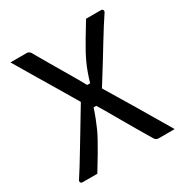

<svg xmlns="http://www.w3.org/2000/svg" viewBox="-162 -830 924 961"><g transform="rotate(-30 300.0 -350.0)"><path d="M480 0Q476 0 472 -1.5Q468 -3 465 -5.5Q462 -8 460 -11Q435 -53 405.5 -103Q376 -153 347 -204Q318 -255 290 -301L244 -338Q209 -398 173 -458Q137 -518 101 -578.5Q65 -639 29 -700Q53 -700 76.5 -700Q100 -700 124 -700Q129 -700 132.5 -698Q136 -696 139 -694Q142 -692 144 -688Q171 -641 198.5 -594Q226 -547 253.5 -500.5Q281 -454 307 -407L354 -369Q408 -280 463.5 -187Q519 -94 574 0Q551 0 527 0Q503 0 480 0ZM553 -700Q558 -700 561 -697Q564 -694 564.5 -690Q565 -686 562 -681Q546 -657 525.5 -625Q505 -593 482 -555Q459 -517 435 -478Q411 -439 386.5 -400Q362 -361 340 -325L283 -410H322Q332 -443 340.5 -466.5Q349 -490 359 -512Q369 -534 382.5 -559Q396 -584 416 -617.5Q436 -651 466 -700Q488 -700 510 -700Q532 -700 553 -700ZM41 0Q36 0 33 -3Q30 -6 29.5 -10.5Q29 -15 32 -19Q48 -43 68 -75.5Q88 -108 110.5 -145.5Q133 -183 157 -222.5Q181 -262 204.5 -301.5Q228 -341 250 -377L313 -297H277Q266 -264 256.5 -240Q247 -216 237.5 -194.5Q228 -173 214 -147.5Q200 -122 179.5 -87Q159 -52 127 0Q107 0 84.5 0Q62 0 41 0Z"/></g></svg>

Font: Recursive Monospace
Style: Regular
Weight: 400
Version: Version 1.047